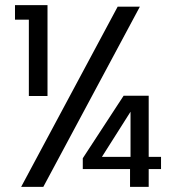

<svg xmlns="http://www.w3.org/2000/svg" viewBox="-20 -724 680 744"><path d="M147.9 0H62L436 -698.2H522ZM38.1 -647.9V-704.1H164.1V-352.1H91.8V-647.9ZM300.8 -68.8V-110.8L459 -353H556.2V-116.2H604V-68.8H556.2V0H483.9V-68.8ZM375 -116.2H485.8V-291Z"/></svg>

Font: PoppinsZ
Style: Regular
Weight: 400
Designer: Ninad Kale (Devanagari), Jonny Pinhorn (Latin)
Foundry: Indian Type Foundry
Version: Version 3.002;FEAKit 1.0